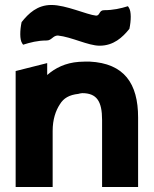

<svg xmlns="http://www.w3.org/2000/svg" viewBox="-20 -743 621 773"><path d="M168 -580C188 -580 193 -600 213 -600C269 -594 335 -559 381 -559C437 -559 473 -592 501 -627C508 -660 509 -697 499 -712L495 -718C466 -709 436 -702 399 -702C378 -702 383 -680 367 -680C329 -684 246 -723 187 -723C130 -723 95 -689 67 -654C60 -621 59 -584 69 -569L73 -563C102 -572 131 -580 168 -580ZM341 -495H340C326 -495 313 -495 298 -494C243 -490 202 -469 170 -441V-489L43 -457V10H192V-216C192 -262 204 -297 221 -323C236 -348 259 -361 295 -365C300 -366 305 -368 311 -368C369 -368 391 -336 391 -260V10H536V-270C536 -407 480 -488 341 -495Z"/></svg>

Font: Bluebird
Style: SfBd
Weight: 700
Designer: Jasper
Foundry: Cannot Into Space Fonts
Version: Version 0.98